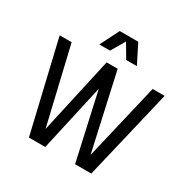

<svg xmlns="http://www.w3.org/2000/svg" viewBox="-201 -1110 1273 1293"><g transform="rotate(30 436.0 -463.5)"><path d="M193 0H320L436 -520L552 0H678L844 -700H751L611 -106L479 -700H393L261 -106L121 -700H28ZM290 -780H373L436 -887L499 -780H582L508 -927H364Z"/></g></svg>

Font: Uncut Sans Medium
Style: Regular
Weight: 500
Designer: Kasper Nordkvist
Foundry: UNCUT.wtf
Version: Version 1.304;Glyphs 3.2 (3246)